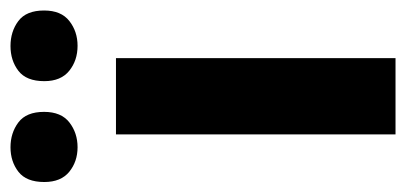

<svg xmlns="http://www.w3.org/2000/svg" viewBox="-244 -564 792 375"><g transform="rotate(-90 152.5 -376.0)"><path d="M227 0H78V-546H227ZM-15 -686Q-15 -721 5 -736.5Q25 -752 52.9 -752Q80.8 -752 101.4 -736.6Q122 -721.2 122 -686.4Q122 -653 101.4 -637Q80.8 -621 52.9 -621Q25 -621 5 -637.2Q-15 -653.5 -15 -686ZM182 -686Q182 -721 202.1 -736.5Q222.3 -752 250.6 -752Q279 -752 299.5 -736.6Q320 -721.2 320 -686.4Q320 -653 299.4 -637Q278.9 -621 251 -621Q222.5 -621 202.3 -637.2Q182 -653.5 182 -686Z"/></g></svg>

Font: Noto Sans Armenian
Style: Regular
Weight: 400
Designer: Monotype Design Team
Foundry: Monotype Imaging Inc.
Version: Version 2.007